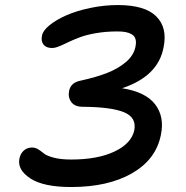

<svg xmlns="http://www.w3.org/2000/svg" viewBox="-20 -732 740 764"><path d="M263.2 12.2Q152.8 12.2 100.8 -22Q48.8 -56.2 57.1 -100.1Q61 -120.6 74.5 -132.8Q87.9 -145 107.9 -145Q120.6 -145 132.6 -137.5Q144.5 -129.9 155 -121.1Q165.5 -112.3 193.6 -104.7Q221.7 -97.2 263.2 -97.2Q368.2 -97.2 435.3 -128.9Q502.4 -160.6 514.2 -212.9Q524.4 -264.2 473.9 -285.2Q423.3 -306.2 309.1 -307.1Q277.8 -307.1 263.9 -325.7Q250 -344.2 254.9 -370.1Q261.7 -403.8 300.8 -411.1Q362.8 -424.8 406.2 -441.7Q449.7 -458.5 481 -485.1Q512.2 -511.7 519 -545.9Q522.9 -564.5 519 -576.9Q515.1 -589.4 503.9 -595.7Q492.7 -602.1 479.2 -604.5Q465.8 -606.9 446.8 -606.9Q401.4 -606.9 362.3 -600.1Q323.2 -593.3 297.9 -583.7Q272.5 -574.2 252.4 -564.5Q232.4 -554.7 215.8 -547.9Q199.2 -541 187 -541Q164.1 -541 153.3 -554.4Q142.6 -567.9 147 -589.8Q150.4 -609.9 177 -631.6Q203.6 -653.3 244.1 -671.1Q284.7 -689 339.4 -700.4Q394 -711.9 449.2 -711.9Q556.2 -711.9 601.6 -667Q647 -622.1 630.9 -543.9Q609.9 -428.7 465.8 -380.9Q559.6 -366.2 597.4 -316.7Q635.3 -267.1 620.1 -194.8Q600.6 -97.2 505.4 -42.5Q410.2 12.2 263.2 12.2Z"/></svg>

Font: Shantell Sans Normal
Style: Italic
Weight: 500
Italic angle: -11.31°
Designer: Stephen Nixon, Anya Danilova, Shantell Martin
Foundry: Arrow Type
Version: Version 1.006;[559af2be0]